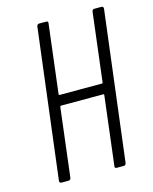

<svg xmlns="http://www.w3.org/2000/svg" viewBox="-107 -772 671 843"><g transform="rotate(-15 228.0 -350.0)"><path d="M404 -700H436Q445 -700 445 -690L361 -10Q359 0 350 0H318Q308 0 310 -10L348 -323Q348 -327 345 -327H153Q150 -327 148 -323L110 -10Q108 0 99 0H67Q58 0 58 -10L142 -690Q144 -700 153 -700H185Q195 -700 193 -690L155 -378Q155 -376 156 -375Q157 -374 158 -374H351Q352 -374 353.5 -375Q355 -376 355 -378L393 -690Q395 -700 404 -700Z"/></g></svg>

Font: Barlow Condensed Light
Style: Italic
Weight: 300
Width: 3
Italic angle: -7°
Designer: Jeremy Tribby
Foundry: Tribby Type
Version: Version 1.408